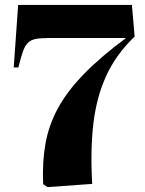

<svg xmlns="http://www.w3.org/2000/svg" viewBox="-20 -750 592 783"><path d="M174 13 156 1Q152 -89 165.5 -164.5Q179 -240 216.5 -309Q254 -378 322 -448Q390 -518 494 -595H181Q148 -595 127.5 -591.5Q107 -588 94.5 -576Q82 -564 73.5 -540Q65 -516 55 -475H36L54 -730H518L529 -601Q454 -529 414 -442.5Q374 -356 361 -247.5Q348 -139 356 0Z"/></svg>

Font: Literata 72pt ExtraBold
Style: Regular
Weight: 800
Designer: Latin by Veronika Burian and Jose Scaglione. Greek by Irene Vlachou. Cyrillic by Vera Evstafieva.
Foundry: TypeTogether
Version: Version 3.002